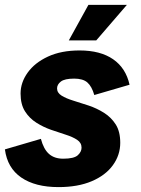

<svg xmlns="http://www.w3.org/2000/svg" viewBox="-41 -750 575 784"><path d="M198 14Q103 14 46 -25Q-11 -64 -21 -140L126 -183Q137 -141 159 -121.5Q181 -102 217 -102Q261 -102 276.5 -116Q292 -130 292 -147Q292 -167 274 -179Q256 -191 227.5 -200Q199 -209 167.5 -220Q136 -231 107.5 -249Q79 -267 61 -295.5Q43 -324 43 -368Q43 -413 72 -453.5Q101 -494 155 -519Q209 -544 284 -544Q369 -544 421 -508Q473 -472 488 -404L344 -362Q334 -397 316 -413Q298 -429 262 -429Q223 -429 207.5 -417Q192 -405 192 -389Q192 -371 210.5 -359.5Q229 -348 258.5 -339Q288 -330 321 -319Q354 -308 383.5 -289.5Q413 -271 431.5 -242Q450 -213 450 -167Q450 -117 420 -75.5Q390 -34 333.5 -10Q277 14 198 14ZM240 -585 320 -730H477L352 -585Z"/></svg>

Font: Radio Canada Big
Style: Bold Italic
Weight: 700
Italic angle: -12°
Designer: Étienne Aubert Bonn
Foundry: Coppers and Brasses
Version: Version 1.001